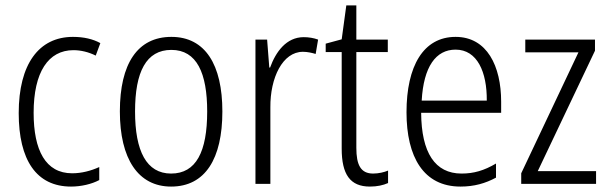

<svg xmlns="http://www.w3.org/2000/svg" viewBox="-20 -678 2246 708"><path d="M242 10C279 10 318 1 346 -14V-62C315 -48 281 -39 246 -39C148 -39 104 -124 104 -262C104 -412 158 -493 251 -493C278 -493 307 -486 333 -473L350 -519C323 -534 289 -542 249 -542C123 -542 49 -441 49 -261C49 -88 114 10 242 10Z M800 -267C800 -439 737 -542 612 -542C487 -542 422 -443 422 -267C422 -93 489 10 611 10C737 10 800 -93 800 -267ZM478 -267C478 -413 519 -494 612 -494C706 -494 744 -408 744 -267C744 -118 703 -38 611 -38C520 -38 478 -121 478 -267Z M1100 -541C1036 -541 997 -487 976 -429H973L965 -532H922V0H977V-282C976 -391 1022 -487 1097 -487C1114 -487 1131 -483 1144 -479L1153 -532C1137 -538 1118 -541 1100 -541Z M1356 -38C1310 -38 1294 -70 1294 -133V-486H1410V-532H1294V-658H1257L1240 -533L1181 -517V-486H1240V-130C1240 -35 1271 10 1344 10C1371 10 1393 5 1411 -3V-49C1397 -43 1376 -38 1356 -38Z M1660 -542C1541 -542 1479 -434 1479 -264C1479 -99 1542 10 1678 10C1729 10 1770 -2 1809 -23V-75C1765 -49 1727 -38 1682 -38C1584 -38 1534 -115 1533 -262H1828V-303C1828 -434 1776 -542 1660 -542ZM1660 -495C1740 -495 1776 -412 1775 -307H1535C1542 -432 1587 -495 1660 -495Z M2178 0V-47H1963L2174 -491V-532H1917V-485H2113L1902 -39V0Z"/></svg>

Font: Noto Sans Thai Cond Light
Style: Regular
Weight: 300
Width: 3
Designer: Monotype Design Team
Foundry: Monotype Imaging Inc.
Version: Version 2.002